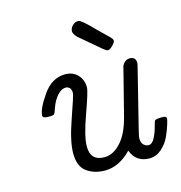

<svg xmlns="http://www.w3.org/2000/svg" viewBox="-103 -775 824 873"><g transform="rotate(-15 309.0 -338.0)"><path d="M73.2 -309.1Q73.2 -338.9 116.2 -401.4Q159.2 -463.9 222.2 -463.9Q258.3 -463.9 280.8 -440.4Q303.2 -417 303.2 -380.9Q303.2 -361.8 268.1 -264.9Q232.9 -168 232.9 -121.1Q232.9 -53.2 298.8 -53.2Q339.8 -53.2 376 -92.5Q412.1 -131.8 431.2 -207Q487.3 -429.2 488.8 -433.1Q502 -458 524.9 -458Q550.8 -458 553.2 -433.1Q554.2 -426.3 548.8 -407.2L480 -130.9Q473.1 -103 473.1 -94.2Q473.1 -73.2 484.1 -63.7Q495.1 -54.2 505.9 -54.2Q522.9 -54.2 534.9 -76.7Q546.9 -99.1 554 -126Q561 -152.8 563 -154.8Q567.9 -160.6 591.8 -161.1Q592.8 -161.1 596.9 -161.1Q601.1 -161.1 602.5 -161.1Q604 -161.1 606.9 -160.6Q609.9 -160.2 611.3 -159.7Q612.8 -159.2 615 -157.5Q617.2 -155.8 617.7 -153.8Q618.2 -151.9 618.2 -148.9Q618.2 -144 611.6 -122.1Q605 -100.1 591.6 -70.1Q578.1 -40 552.5 -17.6Q526.9 4.9 495.1 4.9Q432.1 4.9 410.2 -54.2Q352.1 5.9 286.1 5.9Q235.4 5.9 200.2 -19.5Q165 -44.9 165 -106.9Q165 -164.1 200 -262.9Q234.9 -361.8 234.9 -373Q234.9 -390.1 227.1 -397.5Q219.2 -404.8 209 -404.8Q189 -404.8 169.9 -383.8Q150.9 -362.8 139.2 -330.1Q137.2 -325.2 135 -318.6Q132.8 -312 131.8 -309.6Q130.9 -307.1 128.9 -304Q127 -300.8 125.5 -299.8Q124 -298.8 119.6 -297.9Q115.2 -296.9 110.6 -296.9Q106 -296.9 97.2 -296.9Q73.2 -296.9 73.2 -309.1ZM303.2 -644Q303.2 -658.2 314.7 -670.2Q326.2 -682.1 339.8 -682.1Q342.8 -682.1 345.9 -681.6Q349.1 -681.2 353 -678.5Q356.9 -675.8 360.4 -673.3Q363.8 -670.9 369.9 -665.5Q376 -660.2 381.6 -655Q387.2 -649.9 396.5 -640.4Q405.8 -630.9 414.3 -622.3Q422.9 -613.8 437 -600.3Q451.2 -586.9 463.9 -574.2Q476.1 -562 476.1 -555.2Q476.1 -546.4 462.2 -532.7Q448.2 -519 439.9 -519Q433.1 -519 420.7 -529.1Q408.2 -539.1 320.8 -613.8Q303.2 -631.8 303.2 -644Z"/></g></svg>

Font: CMU Concrete
Style: Italic
Weight: 500
Italic angle: -14.04°
Version: Version 0.7.0